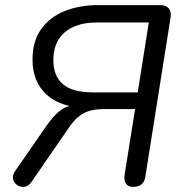

<svg xmlns="http://www.w3.org/2000/svg" viewBox="-20 -725 710 752"><path d="M501.2 6.9Q481.8 6.9 473.1 -5.9Q464.4 -18.7 468.3 -42L509.1 -297.9H390.8Q358.9 -297.9 334.6 -291.8Q310.3 -285.8 290.4 -270.3Q270.4 -254.9 250.2 -225.5L103.3 -12.5Q94.1 1.1 82.2 5Q70.3 8.9 58.7 5.2Q47 1.6 39.3 -7.4Q31.5 -16.3 30.5 -28.7Q29.6 -41.1 39.3 -55.1L160.6 -230.3Q191.7 -275.3 219.8 -294.8Q247.9 -314.3 287.3 -314.3H315.2L327.4 -301.4Q218.3 -303.3 162.9 -354Q107.4 -404.7 107.4 -491.1Q107.4 -563.4 141.1 -610.7Q174.8 -658.1 232.9 -681.5Q291 -705 364.3 -705H606.3Q630.2 -705 640.9 -692.4Q651.6 -679.7 648.1 -656.4L549.2 -32.7Q546.3 -12.9 534.2 -3Q522.1 6.9 501.2 6.9ZM344.8 -363.2H519.4L562.8 -636.9H359Q278.9 -636.9 233.9 -598.7Q189 -560.6 189 -490Q189 -426.9 226.6 -395Q264.1 -363.2 344.8 -363.2Z"/></svg>

Font: Nunito ExtraLight
Style: Italic
Weight: 200
Italic angle: -9°
Designer: Vernon Adams
Foundry: Vernon Adams
Version: Version 3.602